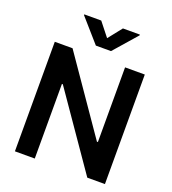

<svg xmlns="http://www.w3.org/2000/svg" viewBox="-166 -1075 1073 1198"><g transform="rotate(20 370.5 -475.5)"><path d="M298.7 -951H186.1V-946L320.7 -792.6H421.2L555.4 -946V-951H442.8L370.7 -860.1ZM669.4 -727.3H538.4V-231.5H532L189.6 -727.3H71.7V0H203.5V-495.4H209.5L552.2 0H669.4Z"/></g></svg>

Font: TID UI Semi Bold
Style: Regular
Weight: 600
Designer: The TID Project Authors
Foundry: Bakken & Bæck
Version: Version 1.001;hotconv 1.0.109;makeotfexe 2.5.65596